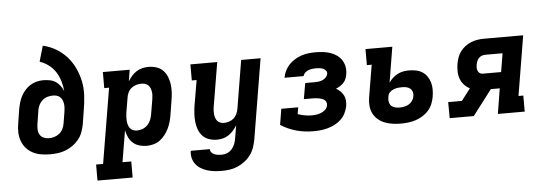

<svg xmlns="http://www.w3.org/2000/svg" viewBox="-57 -912 3713 1311"><g transform="rotate(-5 1800.0 -256.0)"><path d="M257 8Q226 8 195.5 3Q165 -2 139 -15.5Q113 -29 93.5 -51Q74 -73 64 -101Q54 -129 53 -160Q52 -191 58 -223L73 -318Q77 -340 83.5 -362.5Q90 -385 101 -406Q112 -427 128.5 -445.5Q145 -464 165.5 -476.5Q186 -489 208.5 -494.5Q231 -500 253 -500Q276 -500 298.5 -495.5Q321 -491 338.5 -479.5Q356 -468 369 -450.5Q382 -433 390 -413Q387 -449 376.5 -483.5Q366 -518 347.5 -546.5Q329 -575 301 -596Q273 -617 240 -628L271 -735Q320 -724 361 -699.5Q402 -675 433.5 -640Q465 -605 485.5 -561.5Q506 -518 516 -470Q526 -422 523 -371Q520 -320 511 -269L496 -175Q491 -149 481.5 -123Q472 -97 454 -74.5Q436 -52 412.5 -35.5Q389 -19 363.5 -9Q338 1 311 4.5Q284 8 257 8ZM258 -102Q276 -102 295 -107.5Q314 -113 329.5 -125.5Q345 -138 354 -156Q363 -174 366 -193L379 -272Q381 -286 382 -299.5Q383 -313 381 -326.5Q379 -340 374 -352Q369 -364 360 -373Q351 -382 338 -386Q325 -390 311 -390Q293 -390 274 -385Q255 -380 239.5 -367Q224 -354 215 -336Q206 -318 203 -300L188 -205Q185 -186 186 -167Q187 -148 196 -132.5Q205 -117 222 -109.5Q239 -102 258 -102Z M804 215H563V105H611L697 -410H664V-520H848L835 -441Q846 -460 861 -477Q876 -494 895 -506Q914 -518 935.5 -523Q957 -528 977 -528Q1006 -528 1032 -519.5Q1058 -511 1076 -492.5Q1094 -474 1104.5 -449Q1115 -424 1118.5 -397Q1122 -370 1120.5 -342Q1119 -314 1114 -286L1098 -186Q1094 -163 1087.5 -140Q1081 -117 1070.5 -95.5Q1060 -74 1044.5 -54Q1029 -34 1009.5 -19.5Q990 -5 966 1.5Q942 8 919 8Q892 8 867.5 0.5Q843 -7 824.5 -23.5Q806 -40 795.5 -63Q785 -86 780 -111L744 105H804ZM862 -102Q881 -102 900.5 -109.5Q920 -117 934.5 -132Q949 -147 956.5 -166Q964 -185 967 -204L984 -304Q986 -317 987 -330.5Q988 -344 986 -356.5Q984 -369 979.5 -380.5Q975 -392 966.5 -401Q958 -410 945.5 -414Q933 -418 920 -418Q902 -418 884 -413Q866 -408 851 -396Q836 -384 827.5 -366.5Q819 -349 817 -332L800 -232Q798 -217 797 -203Q796 -189 797 -175Q798 -161 802 -147.5Q806 -134 813.5 -123.5Q821 -113 834.5 -107.5Q848 -102 862 -102Z M1416 223Q1391 223 1366 220.5Q1341 218 1317.5 211Q1294 204 1273 191.5Q1252 179 1237.5 160.5Q1223 142 1217 118Q1211 94 1215 68H1347Q1345 81 1354 91Q1363 101 1375 105.5Q1387 110 1399.5 111.5Q1412 113 1425 113Q1444 113 1462.5 105Q1481 97 1494 81.5Q1507 66 1514 48Q1521 30 1524 11L1539 -78Q1527 -59 1512.5 -42.5Q1498 -26 1479.5 -14Q1461 -2 1440.5 3Q1420 8 1400 8Q1372 8 1346 -1Q1320 -10 1302.5 -28.5Q1285 -47 1275.5 -72Q1266 -97 1263 -123.5Q1260 -150 1261.5 -178Q1263 -206 1267 -234L1297 -410H1264V-520H1448L1397 -216Q1395 -203 1394.5 -190Q1394 -177 1395.5 -164.5Q1397 -152 1401 -140.5Q1405 -129 1413 -120Q1421 -111 1433 -106.5Q1445 -102 1458 -102Q1475 -102 1492.5 -107.5Q1510 -113 1524 -125Q1538 -137 1546 -154Q1554 -171 1557 -188L1612 -520H1745L1654 29Q1649 56 1640 82.5Q1631 109 1614 132.5Q1597 156 1573.5 174Q1550 192 1524 203.5Q1498 215 1470.5 219Q1443 223 1416 223Z M2060 8Q1999 8 1942.5 -8Q1886 -24 1838 -55L1856 -164H1972L1964 -118Q1987 -110 2011 -105.5Q2035 -101 2060 -101Q2076 -101 2092.5 -103.5Q2109 -106 2125 -112.5Q2141 -119 2154 -132Q2167 -145 2169 -161Q2171 -172 2167.5 -181.5Q2164 -191 2156.5 -197Q2149 -203 2139.5 -206.5Q2130 -210 2120 -212Q2110 -214 2099.5 -215Q2089 -216 2079 -216H2015L2034 -325H2098Q2111 -325 2124.5 -326.5Q2138 -328 2151.5 -333.5Q2165 -339 2175.5 -349.5Q2186 -360 2189 -374Q2191 -387 2183 -397Q2175 -407 2164 -411.5Q2153 -416 2140 -417.5Q2127 -419 2114 -419Q2101 -419 2088 -417Q2075 -415 2063 -410.5Q2051 -406 2040.5 -396Q2030 -386 2027 -373H1896L1897 -376Q1901 -400 1912.5 -422.5Q1924 -445 1942 -463.5Q1960 -482 1982.5 -495Q2005 -508 2028 -515.5Q2051 -523 2075 -525.5Q2099 -528 2123 -528Q2149 -528 2174.5 -525Q2200 -522 2223.5 -514Q2247 -506 2267.5 -491.5Q2288 -477 2301 -456.5Q2314 -436 2318.5 -411Q2323 -386 2318 -359Q2316 -345 2310 -330Q2304 -315 2293 -303Q2282 -291 2268 -282.5Q2254 -274 2240 -268Q2256 -259 2269 -246.5Q2282 -234 2290.5 -218Q2299 -202 2300.5 -182.5Q2302 -163 2299 -144Q2294 -119 2282.5 -95.5Q2271 -72 2251.5 -53.5Q2232 -35 2208.5 -23Q2185 -11 2160 -4Q2135 3 2110 5.5Q2085 8 2060 8Z M2661 8Q2632 8 2604 4Q2576 0 2550.5 -10Q2525 -20 2504.5 -37.5Q2484 -55 2472 -79Q2460 -103 2457.5 -131.5Q2455 -160 2460 -189L2497 -410H2464V-520H2648L2608 -277Q2620 -295 2635.5 -309Q2651 -323 2669.5 -332.5Q2688 -342 2708 -345.5Q2728 -349 2748 -349Q2772 -349 2796 -344Q2820 -339 2839 -326.5Q2858 -314 2871 -295Q2884 -276 2890.5 -253.5Q2897 -231 2897 -206.5Q2897 -182 2893 -157Q2889 -132 2879 -107.5Q2869 -83 2851.5 -63Q2834 -43 2810.5 -28.5Q2787 -14 2762 -6Q2737 2 2711.5 5Q2686 8 2661 8ZM2662 -102Q2678 -102 2694.5 -105.5Q2711 -109 2725.5 -117.5Q2740 -126 2750 -141Q2760 -156 2762 -172Q2765 -187 2760.5 -201Q2756 -215 2745 -224Q2734 -233 2719.5 -236Q2705 -239 2690 -239Q2676 -239 2662 -237.5Q2648 -236 2633.5 -230.5Q2619 -225 2607 -214Q2595 -203 2593 -189L2590 -171Q2588 -156 2592 -141.5Q2596 -127 2606.5 -118Q2617 -109 2632 -105.5Q2647 -102 2662 -102Z M2996 0 2995 -110H3089L3151 -191Q3129 -202 3112 -220.5Q3095 -239 3086.5 -262.5Q3078 -286 3077.5 -312.5Q3077 -339 3081 -365Q3085 -387 3092.5 -408.5Q3100 -430 3114 -448.5Q3128 -467 3147 -481.5Q3166 -496 3187.5 -504.5Q3209 -513 3231 -516.5Q3253 -520 3274 -520H3545L3477 -110H3510V0H3326L3354 -173H3293L3161 0ZM3246 -283H3373L3394 -410H3275Q3263 -410 3251 -405.5Q3239 -401 3230.5 -391.5Q3222 -382 3217.5 -370.5Q3213 -359 3211 -347Q3209 -336 3209.5 -325Q3210 -314 3214 -304.5Q3218 -295 3226.5 -289Q3235 -283 3246 -283Z"/></g></svg>

Font: Iosevka HT Extrabold Extended
Style: Italic
Weight: 800
Width: 7
Italic angle: -9°
Monospace: yes
Designer: Belleve Invis
Foundry: Belleve Invis
Version: Version 32.3.0; ttfautohint (v1.8.4)